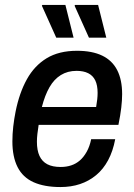

<svg xmlns="http://www.w3.org/2000/svg" viewBox="-20 -743 540 775"><path d="M224 12Q159 12 115.5 -7.5Q72 -27 51 -68.5Q30 -110 30 -172Q30 -202 33.5 -232.5Q37 -263 43 -293Q58 -368 88.5 -423Q119 -478 168.5 -508Q218 -538 291 -538Q352 -538 392.5 -518.5Q433 -499 453 -460Q473 -421 473 -363Q473 -339 469.5 -308.5Q466 -278 458 -239H136Q133 -220 131 -203Q129 -186 129 -171Q129 -136 139.5 -113.5Q150 -91 171 -80Q192 -69 225 -69Q248 -69 267.5 -75.5Q287 -82 302.5 -95.5Q318 -109 330 -130.5Q342 -152 348 -181H445Q436 -133 416.5 -96.5Q397 -60 368 -36Q339 -12 303 0Q267 12 224 12ZM149 -311H368Q371 -328 372.5 -342Q374 -356 374 -368Q374 -399 364.5 -418.5Q355 -438 336 -447.5Q317 -457 289 -457Q253 -457 225.5 -440Q198 -423 179.5 -390.5Q161 -358 149 -311ZM339 -591 281 -720 283 -723H376L409 -591ZM207 -591 149 -720 151 -723H244L277 -591Z"/></svg>

Font: Archivo SemiCondensed Medium
Style: Italic
Weight: 500
Width: 4
Italic angle: -10°
Designer: Hector Gatti
Foundry: Omnibus-Type
Version: Version 2.001